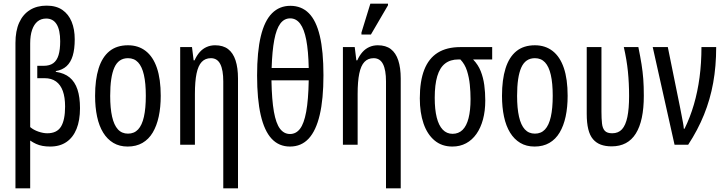

<svg xmlns="http://www.w3.org/2000/svg" viewBox="-20 -796 3993 1056"><path d="M65 240V-560Q65 -626 85.5 -671.5Q106 -717 144.5 -741Q183 -765 236 -765Q289 -765 323 -741.5Q357 -718 374 -676.5Q391 -635 391 -580Q391 -526 380 -489.5Q369 -453 346 -432Q323 -411 287 -405V-401Q334 -394 363 -370Q392 -346 406 -304Q420 -262 420 -201Q420 -134 401 -87Q382 -40 345.5 -15Q309 10 256 10Q233 10 214 6.5Q195 3 178.5 -4.5Q162 -12 146 -23V240ZM240 -63Q293 -63 315.5 -99.5Q338 -136 338 -210Q338 -261 325.5 -295.5Q313 -330 288 -348Q263 -366 225 -366H185V-434H220Q253 -434 273 -448.5Q293 -463 302 -493Q311 -523 311 -569Q311 -631 291.5 -662.5Q272 -694 234 -694Q206 -694 186.5 -678Q167 -662 156.5 -631.5Q146 -601 146 -557V-97Q165 -81 191.5 -72Q218 -63 240 -63Z M864 -269Q864 -206 853 -155Q842 -104 820 -67Q798 -30 763.5 -10Q729 10 682 10Q637 10 603.5 -10Q570 -30 547.5 -66.5Q525 -103 514 -154.5Q503 -206 503 -269Q503 -358 522.5 -420Q542 -482 582 -514.5Q622 -547 684 -547Q741 -547 781.5 -515.5Q822 -484 843 -422.5Q864 -361 864 -269ZM586 -269Q586 -201 596.5 -154.5Q607 -108 628.5 -84.5Q650 -61 684 -61Q718 -61 739.5 -84Q761 -107 771.5 -153.5Q782 -200 782 -269Q782 -338 771.5 -384Q761 -430 739.5 -453Q718 -476 684 -476Q632 -476 609 -424.5Q586 -373 586 -269Z M1208 240V-348Q1208 -411 1191.5 -443.5Q1175 -476 1140 -476Q1109 -476 1089.5 -455.5Q1070 -435 1061 -391.5Q1052 -348 1052 -279V0H971V-537H1036L1045 -464H1050Q1062 -491 1078.5 -509.5Q1095 -528 1116.5 -537.5Q1138 -547 1163 -547Q1207 -547 1234.5 -526Q1262 -505 1275.5 -464Q1289 -423 1289 -364V240Z M1575 10Q1514 10 1474 -33Q1434 -76 1414 -163Q1394 -250 1394 -381Q1394 -512 1414.5 -597Q1435 -682 1476 -723Q1517 -764 1577 -764Q1638 -764 1678.5 -723.5Q1719 -683 1739 -598.5Q1759 -514 1759 -382Q1759 -251 1738.5 -164Q1718 -77 1677.5 -33.5Q1637 10 1575 10ZM1575 -59Q1608 -59 1630 -87.5Q1652 -116 1664 -181Q1676 -246 1678 -354H1473Q1475 -246 1486.5 -181.5Q1498 -117 1520 -88Q1542 -59 1575 -59ZM1474 -422H1678Q1676 -516 1664.5 -576Q1653 -636 1631 -665.5Q1609 -695 1576 -695Q1543 -695 1521.5 -666Q1500 -637 1488.5 -576.5Q1477 -516 1474 -422Z M2103 240V-348Q2103 -411 2086.5 -443.5Q2070 -476 2035 -476Q2004 -476 1984.5 -455.5Q1965 -435 1956 -391.5Q1947 -348 1947 -279V0H1866V-537H1931L1940 -464H1945Q1957 -491 1973.5 -509.5Q1990 -528 2011.5 -537.5Q2033 -547 2058 -547Q2102 -547 2129.5 -526Q2157 -505 2170.5 -464Q2184 -423 2184 -364V240ZM1968 -606V-617L2017 -776H2114V-767L2020 -606Z M2468 10Q2410 10 2370 -23.5Q2330 -57 2309.5 -116.5Q2289 -176 2289 -255Q2289 -350 2313.5 -412.5Q2338 -475 2387.5 -506Q2437 -537 2512 -537H2687V-469H2582Q2610 -440 2624 -404.5Q2638 -369 2643.5 -328.5Q2649 -288 2649 -243Q2649 -186 2636.5 -139.5Q2624 -93 2600.5 -59.5Q2577 -26 2543.5 -8Q2510 10 2468 10ZM2469 -60Q2502 -60 2524 -81.5Q2546 -103 2557 -146Q2568 -189 2568 -251Q2568 -290 2564 -330Q2560 -370 2548.5 -406.5Q2537 -443 2512 -469H2501Q2457 -469 2428 -446.5Q2399 -424 2385 -377Q2371 -330 2371 -258Q2371 -194 2382 -150Q2393 -106 2415 -83Q2437 -60 2469 -60Z M3102 -269Q3102 -206 3091 -155Q3080 -104 3058 -67Q3036 -30 3001.5 -10Q2967 10 2920 10Q2875 10 2841.5 -10Q2808 -30 2785.5 -66.5Q2763 -103 2752 -154.5Q2741 -206 2741 -269Q2741 -358 2760.5 -420Q2780 -482 2820 -514.5Q2860 -547 2922 -547Q2979 -547 3019.5 -515.5Q3060 -484 3081 -422.5Q3102 -361 3102 -269ZM2824 -269Q2824 -201 2834.5 -154.5Q2845 -108 2866.5 -84.5Q2888 -61 2922 -61Q2956 -61 2977.5 -84Q2999 -107 3009.5 -153.5Q3020 -200 3020 -269Q3020 -338 3009.5 -384Q2999 -430 2977.5 -453Q2956 -476 2922 -476Q2870 -476 2847 -424.5Q2824 -373 2824 -269Z M3344 9Q3310 9 3284.5 -0.5Q3259 -10 3241.5 -30.5Q3224 -51 3215.5 -85.5Q3207 -120 3207 -170V-537H3288V-182Q3288 -144 3291 -117Q3294 -90 3306.5 -76.5Q3319 -63 3347 -63Q3381 -63 3401 -85Q3421 -107 3430.5 -152.5Q3440 -198 3440 -268Q3440 -339 3433.5 -403Q3427 -467 3411 -537H3491Q3502 -483 3508.5 -442Q3515 -401 3518 -361.5Q3521 -322 3521 -269Q3521 -132 3477 -61.5Q3433 9 3344 9Z M3690 0 3570 -537H3653L3720 -207Q3725 -182 3729 -160.5Q3733 -139 3736.5 -121Q3740 -103 3741 -88H3745Q3776 -151 3796.5 -221.5Q3817 -292 3827.5 -370.5Q3838 -449 3838 -537H3919Q3919 -432 3902.5 -340.5Q3886 -249 3852 -165Q3818 -81 3765 0Z"/></svg>

Font: Noto Sans ExtraCondensed
Style: Regular
Weight: 400
Width: 2
Designer: Monotype Design Team
Foundry: Monotype Imaging Inc.
Version: Version 2.013